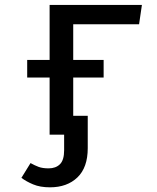

<svg xmlns="http://www.w3.org/2000/svg" viewBox="-20 -561 655 800"><path d="M188.2 219.5Q147.2 219.5 117.9 207.2Q88.7 194.9 69.2 180L107.2 118.5Q124.6 128.2 141 134.4Q157.4 140.5 182.6 140.5Q212.3 140.5 229.7 123.3Q247.2 106.2 247.2 65.1V0H186.7V-237.9H93.3V-311.3H186.7V-540.5H571.3L559.5 -460H285.1V-311.3H411.8V-237.9H285.1V-78.5H345.6V56.4Q345.6 136.9 302.6 178.2Q259.5 219.5 188.2 219.5Z"/></svg>

Font: Fira Code Retina
Style: Regular
Weight: 450
Monospace: yes
Designer: Carrois Corporate, Edenspiekermann AG, Nikita Prokopov
Foundry: Carrois Corporate, Edenspiekermann AG, Nikita Prokopov
Version: Version 6.002